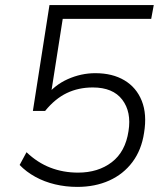

<svg xmlns="http://www.w3.org/2000/svg" viewBox="-20 -725 640 753"><path d="M283 8Q238 8 196 -2Q154 -12 118.5 -31.5Q83 -51 57 -78L84 -128Q127 -87 177.5 -67.5Q228 -48 286 -48Q365 -48 418.5 -89Q472 -130 484 -211Q496 -286 459.5 -334Q423 -382 344 -382Q288 -382 242 -360Q196 -338 157 -290H109L174 -705H583L573 -651H226L178 -345H158Q193 -391 245.5 -414.5Q298 -438 354 -438Q421 -438 468 -410Q515 -382 536 -329.5Q557 -277 545 -204Q535 -137 499.5 -89.5Q464 -42 408.5 -17Q353 8 283 8Z"/></svg>

Font: Mulish ExtraLight Light
Style: Italic
Weight: 300
Italic angle: -9°
Version: Version 3.603